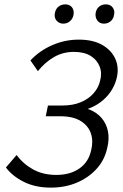

<svg xmlns="http://www.w3.org/2000/svg" viewBox="-20 -848 563 877"><path d="M212 9Q142 9 89.5 -17Q37 -43 7 -83L56 -140Q86 -99 131.5 -74Q177 -49 237 -49Q300 -49 342 -78Q384 -107 396 -160Q407 -202 395.5 -237.5Q384 -273 349 -295Q314 -317 254 -317H189L199 -366H264Q314 -366 350 -381.5Q386 -397 408 -422.5Q430 -448 437 -478Q447 -514 435 -544.5Q423 -575 393.5 -593Q364 -611 318 -611Q267 -611 226 -587Q185 -563 153 -523L119 -572Q160 -616 218 -641.5Q276 -667 340 -667Q405 -667 447.5 -642.5Q490 -618 507.5 -577.5Q525 -537 512 -487Q503 -454 483.5 -426.5Q464 -399 436 -379Q408 -359 373.5 -348Q339 -337 300 -337L306 -362Q353 -362 388 -348Q423 -334 444.5 -308.5Q466 -283 473 -248.5Q480 -214 470 -173Q458 -117 421 -76.5Q384 -36 330.5 -13.5Q277 9 212 9ZM269 -740Q256 -740 246 -747Q236 -754 232 -765Q228 -776 231 -789Q234 -807 247 -817.5Q260 -828 278 -828Q291 -828 300.5 -822Q310 -816 314 -805Q318 -794 316 -781Q313 -763 300 -751.5Q287 -740 269 -740ZM455 -740Q441 -740 432 -747Q423 -754 419 -765Q415 -776 417 -789Q420 -807 432.5 -817.5Q445 -828 463 -828Q477 -828 486 -822Q495 -816 499.5 -805Q504 -794 501 -781Q499 -763 486 -751.5Q473 -740 455 -740Z"/></svg>

Font: Ysabeau
Style: Italic
Weight: 400
Italic angle: -12°
Designer: Christian Thalmann (Catharsis Fonts)
Version: Version 2.000;gftools[0.9.27.dev2+g8671c4b]